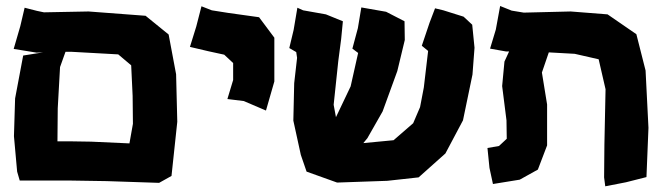

<svg xmlns="http://www.w3.org/2000/svg" viewBox="-20 -618 2251 651"><path d="M63.5 -591.8 48.8 -529.3 26.4 -452.1 104.5 -439.5 126 -440.4 58.6 -429.7 31.2 -284.2 27.3 -156.2 38.1 -36.1 46.9 -5.9H214.8L341.8 -3.9L519.5 2L561.5 -21.5L581.1 -205.1L577.1 -366.2L551.8 -501L473.6 -564.5L280.3 -579.1L128.9 -576.2L105.5 -581.1ZM202.1 -442.4H221.7L380.9 -433.6L424.8 -396.5L429.7 -293L430.7 -198.2L418.9 -131.8L289.1 -137.7L225.6 -138.7H174.8L175.8 -251L183.6 -390.6Z M663.1 -596.7 645.5 -528.3 624 -459 686.5 -444.3 740.2 -432.6 770.5 -404.3V-346.7L751 -282.2L806.6 -275.4L881.8 -243.2L910.2 -341.8V-490.2L858.4 -559.6L753.9 -574.2L698.2 -583Z M988.3 -591.8 975.6 -516.6 960.9 -455.1 984.4 -441.4 987.3 -421.9 977.5 -335.9 974.6 -209 1000 -92.8 1019.5 -36.1 1123 1 1293 -4.9 1399.4 -16.6 1490.2 -97.7 1549.8 -210 1582 -365.2 1588.9 -456.1 1581.1 -534.2 1551.8 -561.5 1483.4 -583 1455.1 -589.8 1436.5 -541 1410.2 -462.9 1431.6 -445.3 1417 -321.3 1404.3 -254.9 1380.9 -200.2 1314.5 -142.6 1211.9 -132.8 1225.6 -149.4 1277.3 -240.2 1327.1 -377 1352.5 -482.4 1351.6 -545.9 1289.1 -578.1 1205.1 -592.8 1193.4 -522.5 1174.8 -453.1 1194.3 -438.5 1168.9 -325.2 1119.1 -220.7 1111.3 -262.7 1127 -411.1 1136.7 -485.4 1142.6 -545.9 1085 -569.3 1007.8 -583Z M1675.8 -597.7 1661.1 -517.6 1641.6 -453.1 1696.3 -443.4H1706.1L1690.4 -409.2L1682.6 -326.2L1697.3 -210L1698.2 -147.5L1671.9 -123L1632.8 -116.2L1639.6 -48.8L1651.4 5.9L1742.2 -8.8L1803.7 -43L1835 -125V-263.7L1817.4 -372.1L1840.8 -440.4L1928.7 -435.5L2009.8 -417L2033.2 -315.4L2029.3 -127.9L2028.3 -16.6L2032.2 13.7L2102.5 0L2171.9 -17.6L2178.7 -184.6L2168.9 -378.9L2137.7 -502L2040 -569.3L1915 -579.1L1755.9 -575.2L1714.8 -582Z"/></svg>

Font: MaokenAssortedSans-TC
Style: Regular
Weight: 500
Version: Version 0.83